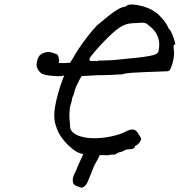

<svg xmlns="http://www.w3.org/2000/svg" viewBox="-20 -660 801 855"><path d="M353 172Q346 177 338.5 174.5Q331 172 320 168Q309 163 306 155.5Q303 148 304 138Q306 124 313 111Q320 98 325 83L367 -9L435 5Q428 20 422 35Q416 50 407 64Q400 76 397.5 82Q395 88 391.5 98Q388 108 377 134Q373 144 368 154.5Q363 165 353 172ZM334 -331Q320 -330 295.5 -327.5Q271 -325 250 -321Q228 -320 201 -323.5Q174 -327 165 -333Q155 -340 148.5 -351.5Q142 -363 143 -373Q145 -395 152.5 -407.5Q160 -420 179 -426Q196 -431 213 -425.5Q230 -420 234 -418Q239 -415 242 -401Q245 -387 241 -381Q240 -379 256.5 -379Q273 -379 295 -381Q317 -383 331 -385ZM545 -635Q551 -640 566 -640Q581 -640 600 -636Q619 -632 637 -625Q655 -618 667 -609Q677 -604 690 -591Q703 -578 714.5 -562.5Q726 -547 730 -534Q738 -528 745.5 -510.5Q753 -493 757.5 -477.5Q762 -462 760 -462Q754 -462 753.5 -458.5Q753 -455 753 -445Q756 -433 755 -417Q754 -401 750 -385.5Q746 -370 741.5 -358.5Q737 -347 733 -345Q729 -343 723 -342.5Q717 -342 709 -342Q705 -342 681.5 -341Q658 -340 627 -339Q598 -338 568 -336Q538 -334 524 -329Q510 -328 475.5 -326.5Q441 -325 412 -325L343 -321L332 -301Q317 -273 312.5 -255.5Q308 -238 308 -238Q308 -238 304 -230Q300 -222 299 -208Q291 -187 289.5 -161.5Q288 -136 292 -98Q292 -80 307.5 -68Q323 -56 345 -51Q369 -44 405 -44.5Q441 -45 477.5 -53Q514 -61 540 -74Q560 -85 574 -83Q588 -81 598 -61Q607 -49 608 -43Q609 -37 604 -30Q601 -23 593 -17Q585 -11 583 -11Q580 -10 580 -3Q580 -3 574.5 0.5Q569 4 563 4Q559 4 549.5 5Q540 6 531 11Q527 15 514.5 17.5Q502 20 494 28Q466 28 466 31Q465 31 448.5 31Q432 31 410 30.5Q388 30 368.5 28.5Q349 27 341 24Q320 18 297 -1.5Q274 -21 256 -45.5Q238 -70 231 -94Q216 -131 225.5 -186.5Q235 -242 261 -312Q272 -335 276.5 -352.5Q281 -370 281 -374Q281 -374 282.5 -376.5Q284 -379 292 -380Q296 -385 298 -390Q300 -395 304 -399Q312 -415 329.5 -441.5Q347 -468 369.5 -497Q392 -526 412 -547Q437 -568 460.5 -587Q484 -606 504.5 -618Q525 -630 537 -630Q542 -634 543.5 -634.5Q545 -635 545 -635ZM595 -558Q568 -557 552.5 -554.5Q537 -552 515 -539Q500 -530 479.5 -511Q459 -492 438 -470Q417 -448 401 -429Q385 -410 379 -401Q378 -391 380.5 -389.5Q383 -388 397 -388Q405 -390 410.5 -388Q416 -386 416 -390Q416 -390 436 -390.5Q456 -391 480 -392Q546 -398 586 -402.5Q626 -407 647 -411Q668 -415 676.5 -420.5Q685 -426 686.5 -434.5Q688 -443 689 -455Q691 -478 680 -502.5Q669 -527 647 -543Q633 -556 625 -558Q617 -560 595 -558Z"/></svg>

Font: Caveat Medium
Style: Regular
Weight: 500
Designer: Pablo Impallari
Foundry: Pablo Impallari
Version: Version 2.000